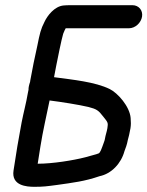

<svg xmlns="http://www.w3.org/2000/svg" viewBox="-20 -703 568 740"><path d="M384.4 -168C383.9 -164.6 383 -161.2 381.1 -156.2C370.1 -125.4 366.8 -115.9 360.4 -111.9C350 -107.3 330.9 -103.7 309 -96.9C262.3 -84.8 182.1 -72 126.3 -72C125.3 -72 126.3 -72 125.3 -72L135.7 -138C145.2 -198.3 158.5 -253.7 171.1 -315.8C216.1 -310.1 283.7 -299.5 320.9 -290.7C351.8 -282.6 359 -278.6 378.5 -252.9C396 -231.1 397.2 -230.1 393.9 -209C391.7 -195.2 386.7 -182.6 384.4 -168ZM95.9 -387.1C92.2 -376.9 89.3 -363.8 90 -357.5L86.7 -341.2C86.6 -340.9 86.5 -340.4 86.5 -340C81.7 -310 70.2 -266.7 63.4 -231.5C58 -197.3 52.3 -173.9 46.7 -138L32.2 -46C23 12.9 82.8 17 112.3 17C147 17 160.3 15.1 200 9.8C260.9 1.2 307.5 -4.4 363.6 -23.9C409.7 -33.2 447 -73.2 459.7 -120.4C464 -132.2 469.3 -144.5 472.7 -163.8L477.6 -182.7C479.8 -191.9 481.5 -200.2 482.9 -209C484.8 -221.3 484.8 -232.9 483.5 -248.4C479.9 -292.7 433.9 -344.6 402.9 -359.8C346.3 -387.5 261.7 -395.6 188.3 -405.5C190.7 -418 193.7 -433.3 196.6 -449.2C201 -472.2 217.7 -554.3 223.5 -572.8C227.6 -582.9 230.4 -589.7 233.2 -594C233.2 -594 236.8 -594 239.4 -594H476.4C502.4 -594 523.8 -616 527.5 -639C531.3 -663.3 514.7 -683 490.4 -683H253.4C242.2 -683 232.8 -682.7 224.7 -681.9C189.8 -678.4 162.4 -642.5 151.5 -618.8C137 -590.8 133.2 -573.2 124 -527.4C111.3 -470.8 107.3 -449.4 96.8 -393.4Z"/></svg>

Font: Just Breathe
Style: BdObl3
Weight: 400
Foundry: Cannot Into Space Fonts
Version: Version 0.72